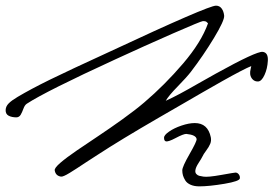

<svg xmlns="http://www.w3.org/2000/svg" viewBox="-52 -642 961 674"><path d="M790 -16.1Q789.6 -5.9 735.8 3.2Q682.1 12.2 647.9 12.2Q629.9 12.2 617.2 6.6Q604.5 1 598.6 -8.3Q592.8 -17.6 590.3 -26.1Q587.9 -34.7 587.9 -43.9Q587.9 -56.6 613.5 -101.3Q639.2 -146 638.2 -153.8Q636.2 -168.5 602.1 -171.9Q591.8 -171.9 564.7 -157.5Q537.6 -143.1 529.8 -146Q523.9 -147.9 523.9 -158.2Q523.4 -167.5 541.3 -179.9Q559.1 -192.4 585.2 -201.2Q611.3 -210 631.8 -210Q677.7 -210 688 -160.2Q690.4 -147.9 686 -137.2Q681.6 -126.5 671.9 -113.5Q662.1 -100.6 658.2 -91.8Q655.8 -86.4 645.3 -70.3Q634.8 -54.2 633.8 -43.9Q632.8 -36.1 637.2 -31.2Q641.6 -26.4 647.2 -24.9Q652.8 -23.4 662.1 -22Q677.7 -19.5 724.1 -27.8Q770.5 -36.1 773.9 -36.1Q780.8 -36.6 785.9 -30.3Q791 -23.9 790 -16.1ZM888.2 -428.2Q886.7 -400.9 876.5 -378.7Q866.2 -356.4 854 -356Q842.8 -355.5 835.2 -363Q827.6 -370.6 826.2 -381.8Q825.7 -386.7 826.2 -390.4Q826.7 -394 828.1 -400.9Q829.6 -407.7 830.1 -410.2Q815.9 -404.3 790.5 -391.1Q765.1 -377.9 728.3 -357.2Q691.4 -336.4 659.7 -318.1Q627.9 -299.8 579.6 -271.7Q531.2 -243.7 503.9 -228Q371.6 -151.4 290 -98.1Q272.5 -86.9 251.2 -73Q230 -59.1 217.8 -51Q205.6 -43 193.1 -35.4Q180.7 -27.8 173.3 -24.7Q166 -21.5 162.1 -22Q143.1 -24.9 140.1 -43.9Q138.7 -52.2 159.7 -70.3Q180.7 -88.4 217 -113.3Q253.4 -138.2 293.5 -164.8Q333.5 -191.4 378.7 -223.9Q423.8 -256.3 454.1 -282.2Q526.4 -343.8 590.6 -418.9Q654.8 -494.1 678.2 -560.1Q676.8 -561.5 675 -563.2Q673.3 -564.9 672.6 -565.4Q671.9 -565.9 670.2 -566.7Q668.5 -567.4 666.3 -567.6Q664.1 -567.9 660.2 -567.9Q654.3 -567.9 555.4 -524.7Q456.5 -481.4 354 -434.1Q108.4 -321.3 42 -277.8Q34.7 -272.9 30.3 -260.7Q25.9 -248.5 20.8 -239.5Q15.6 -230.5 5.9 -230Q-10.7 -230 -21.7 -235.8Q-32.7 -241.7 -32.2 -255.9Q-31.7 -268.6 -21.7 -278.8Q-11.7 -289.1 9.8 -301.8Q55.7 -329.1 122.8 -362.1Q189.9 -395 335.9 -461.9Q678.7 -622.1 706.1 -622.1Q718.8 -622.1 726.1 -612.1Q733.4 -602.1 734.9 -586.9Q736.3 -570.3 699 -508.5Q661.6 -446.8 618.2 -390.1Q604.5 -372.1 572.3 -339.1Q540 -306.2 529.8 -288.1Q554.2 -299.3 579.8 -313Q605.5 -326.7 645 -349.4Q684.6 -372.1 706.1 -383.8Q848.1 -462.4 870.1 -460Q890.1 -457.5 888.2 -428.2Z"/></svg>

Font: Gogol
Style: Regular
Weight: 400
Italic angle: -48°
Designer: Gennady Fridman
Foundry: ParaType Ltd
Version: Version 1.001